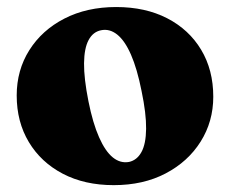

<svg xmlns="http://www.w3.org/2000/svg" viewBox="-20 -513 654 546"><path d="M310.5 -493Q393.5 -493 455.5 -461Q517.5 -429 552 -371.5Q586.5 -314 586.5 -238Q586.5 -167.5 550.5 -110.2Q514.5 -53 451 -19.8Q387.5 13.5 303.5 13.5Q220.5 13.5 158.5 -19Q96.5 -51.5 62 -109Q27.5 -166.5 27.5 -241.5Q27.5 -313.5 63.5 -370.5Q99.5 -427.5 163.2 -460.2Q227 -493 310.5 -493ZM347 -52.5Q369.5 -57.5 382.2 -80.5Q395 -103.5 395.5 -146.8Q396 -190 382.5 -254.5Q370 -317.5 352.5 -357.5Q335 -397.5 313.2 -414.8Q291.5 -432 267.5 -427Q244.5 -422.5 232 -399.2Q219.5 -376 219 -333.2Q218.5 -290.5 231.5 -225Q244 -162.5 261.8 -122.5Q279.5 -82.5 301 -65.2Q322.5 -48 347 -52.5Z"/></svg>

Font: Fraunces ExtraBold
Style: Regular
Weight: 800
Version: Version 1.000;[b76b70a41]